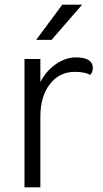

<svg xmlns="http://www.w3.org/2000/svg" viewBox="-20 -803 440 823"><path d="M378 -511Q378 -495 367 -482Q343 -495 301 -495Q234 -495 193.5 -442Q153 -389 153 -303V0H85V-550H153V-451Q176 -497 218 -527Q260 -557 306 -557Q341 -557 359.5 -545.5Q378 -534 378 -511ZM247 -783H332L201 -632H135Z"/></svg>

Font: Krub
Style: Regular
Weight: 400
Designer: Ekaluck Peanpanawate
Foundry: Cadson Demak Co.,Ltd.
Version: Version 1.000; ttfautohint (v1.6)